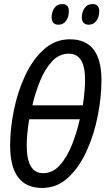

<svg xmlns="http://www.w3.org/2000/svg" viewBox="-20 -918 541 948"><path d="M188 10Q262 10 317 -41.5Q372 -93 408.5 -174Q445 -255 463 -347.5Q481 -440 481 -522Q481 -724 325 -724Q252 -724 196.5 -674Q141 -624 104 -544.5Q67 -465 48.5 -373.5Q30 -282 30 -200Q30 10 188 10ZM140 -398Q154 -460 178 -518.5Q202 -577 237 -615Q272 -653 320 -653Q400 -653 400 -524Q400 -472 389 -398ZM193 -63Q112 -63 112 -199Q112 -254 124 -329H374Q360 -266 336 -205Q312 -144 276.5 -103.5Q241 -63 193 -63ZM419 -796Q441 -796 455.5 -815Q470 -834 470 -863Q470 -898 437 -898Q412 -898 398 -878.5Q384 -859 384 -833Q384 -796 419 -796ZM269 -796Q292 -796 306 -815Q320 -834 320 -863Q320 -898 288 -898Q262 -898 248.5 -878.5Q235 -859 235 -833Q235 -796 269 -796Z"/></svg>

Font: Noto Sans UI Condensed
Style: Italic
Weight: 400
Width: 3
Italic angle: -12°
Designer: Monotype Design Team
Foundry: Monotype Imaging Inc.
Version: Version 1.901